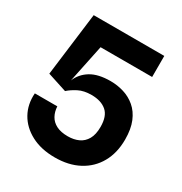

<svg xmlns="http://www.w3.org/2000/svg" viewBox="-172 -855 944 995"><g transform="rotate(30 300.0 -357.0)"><path d="M295.5 12.5Q213.5 12.5 154.2 -18.8Q95 -50 65.2 -103.2Q35.5 -156.5 40.5 -223.5H175Q176.5 -192.5 190 -168Q203.5 -143.5 230.5 -129.8Q257.5 -116 299 -116Q335 -116 362.8 -128.8Q390.5 -141.5 406.5 -169.5Q422.5 -197.5 422.5 -243Q422.5 -307.5 389.8 -335.5Q357 -363.5 300 -363.5Q254.5 -363.5 223 -347.5Q191.5 -331.5 170 -312L54.5 -349.5L102 -727H524.5V-601H216L169 -375Q187.5 -421 231.5 -448Q275.5 -475 349.5 -475Q390.5 -475 429 -463.2Q467.5 -451.5 498.5 -425.2Q529.5 -399 547.5 -355.8Q565.5 -312.5 565.5 -250Q565.5 -170 532.2 -111Q499 -52 438.5 -19.8Q378 12.5 295.5 12.5Z"/></g></svg>

Font: Spline Sans Mono SemiBold
Style: Regular
Weight: 600
Monospace: yes
Version: Version 1.004